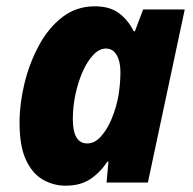

<svg xmlns="http://www.w3.org/2000/svg" viewBox="-20 -579 612 609"><path d="M188 10Q149 10 115.5 -9.5Q82 -29 62 -72.5Q42 -116 42 -190Q42 -250 57.5 -314Q73 -378 103 -434Q133 -490 177.5 -524.5Q222 -559 281 -559Q328 -559 357 -537.5Q386 -516 404 -480H408L434 -549H566L449 0H318L324 -66H320Q298 -32 266.5 -11Q235 10 188 10ZM257 -124Q280 -124 300 -146Q320 -168 334.5 -203Q349 -238 356 -277Q362 -316 362 -351Q362 -384 350 -404.5Q338 -425 316 -425Q295 -425 276 -405Q257 -385 242.5 -352.5Q228 -320 219.5 -280.5Q211 -241 211 -201Q211 -124 257 -124Z"/></svg>

Font: Noto Sans Disp ExtBd
Style: Italic
Weight: 800
Italic angle: -12°
Designer: Monotype Design Team
Foundry: Monotype Imaging Inc.
Version: Version 2.000;GOOG;noto-source:20170915:90ef993387c0